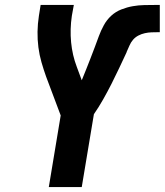

<svg xmlns="http://www.w3.org/2000/svg" viewBox="-20 -755 665 775"><path d="M177 0 225 -289 166 -446Q156 -474 147.5 -503.5Q139 -533 135 -564Q131 -595 131.5 -627Q132 -659 137 -691L144 -735H278L270 -691Q262 -637 267 -584.5Q272 -532 290 -485L310 -431Q319 -453 328 -475.5Q337 -498 345.5 -520Q354 -542 362.5 -564.5Q371 -587 379 -609Q387 -631 399 -653Q411 -675 429 -691.5Q447 -708 470 -717Q493 -726 516 -730Q539 -734 562 -734.5Q585 -735 607 -735Q612 -735 616 -735Q620 -735 625 -735V-625Q623 -625 621 -625Q619 -625 617 -625Q604 -625 591 -624.5Q578 -624 564.5 -621Q551 -618 538.5 -611.5Q526 -605 517 -594.5Q508 -584 502.5 -571Q497 -558 491 -545V-544Q476 -512 461 -480Q446 -448 430 -416.5Q414 -385 396.5 -354Q379 -323 359 -294L310 0Z"/></svg>

Font: Iosevka Curly XBdEx
Style: Italic
Weight: 800
Width: 7
Italic angle: -9°
Monospace: yes
Designer: Belleve Invis
Foundry: Belleve Invis
Version: Version 11.1.0; ttfautohint (v1.8.3)